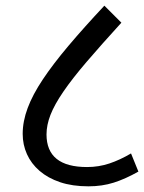

<svg xmlns="http://www.w3.org/2000/svg" viewBox="-20 -658 508 677"><path d="M144 -184Q144 -69 287 -69Q328 -69 365.5 -81.5Q403 -94 442 -117L468 -53Q422 -27 381 -14Q340 -1 292 -1Q235 -1 192 -15.5Q149 -30 119.5 -55.5Q90 -81 75 -114.5Q60 -148 60 -186Q60 -230 77.5 -277Q95 -324 131 -378Q167 -432 221 -496Q275 -560 348 -638L408 -578Q336 -499 285.5 -440Q235 -381 203.5 -335Q172 -289 158 -253Q144 -217 144 -184Z"/></svg>

Font: Ek Mukta
Style: Regular
Weight: 400
Designer: Girish Dalvi and Yashodeep Gholap
Foundry: Ek Type
Version: Version 2.538;PS 1.001;hotconv 16.6.51;makeotf.lib2.5.65220;